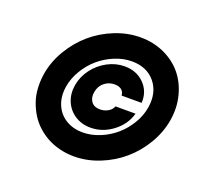

<svg xmlns="http://www.w3.org/2000/svg" viewBox="-126 -898 1168 1069"><g transform="rotate(20 457.5 -364.0)"><path d="M410.5 11.4Q366.8 11.4 326.2 1.4Q285.5 -8.5 251.8 -26.8Q218 -45.1 189.5 -71.2Q160.9 -97.3 141 -129.4Q121.1 -161.6 108.1 -199Q95.2 -236.5 92.9 -277.9Q90.6 -319.2 97.3 -363.6Q110.1 -440 151.5 -509.4Q192.8 -578.8 251.4 -629.1Q310 -679.3 384.4 -709Q458.8 -738.6 534.8 -738.6Q611.2 -738.6 675.6 -709Q740.1 -679.3 781.6 -629.1Q823.2 -578.8 841.4 -509.4Q859.7 -440 847.3 -363.6Q834.9 -287.6 793.9 -218.2Q752.8 -148.8 694.2 -98.5Q635.7 -48.3 561.3 -18.5Q486.9 11.4 410.5 11.4ZM410.5 -130.7Q460.9 -130.7 511.5 -151.5Q562.1 -172.2 602.1 -206.7Q642 -241.1 670.5 -288.4Q698.9 -335.6 707 -386.4Q721.6 -477.6 672.8 -537.1Q623.9 -596.6 534.8 -596.6Q484.4 -596.6 433.8 -575.8Q383.2 -555 343 -520.6Q302.9 -486.2 274.3 -438.7Q245.7 -391.3 237.2 -340.2Q227.3 -280.9 246.4 -233Q265.6 -185 308.8 -157.8Q351.9 -130.7 410.5 -130.7ZM506.4 -556.8Q577.4 -556.8 622.5 -511Q667.6 -465.2 663.4 -397.7H544.7Q543.7 -419 528.8 -431.1Q513.8 -443.2 487.9 -443.2Q453.1 -443.2 427 -421.7Q400.9 -400.2 394.9 -364.3Q388.8 -329.5 405.5 -306.8Q422.2 -284.1 456.7 -284.1Q483 -284.1 504.4 -296.5Q525.9 -308.9 533.4 -329.5H652Q633.9 -262.1 573.7 -216.3Q513.5 -170.5 442.5 -170.5Q389.9 -170.5 349.8 -196.4Q309.7 -222.3 291 -266.7Q272.4 -311.1 281.2 -363.6Q290.1 -416.2 323.3 -460.6Q356.5 -505 405.2 -530.9Q453.8 -556.8 506.4 -556.8Z"/></g></svg>

Font: Karasuma Gothic
Style: Italic
Weight: 900
Italic angle: -9.39999°
Designer: Rasmus Andersson / Ryoko Nishizuka
Foundry: Genbu
Version: Version 1.00